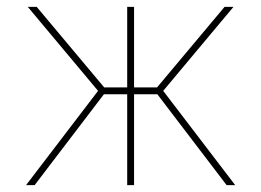

<svg xmlns="http://www.w3.org/2000/svg" viewBox="-20 -540 762 560"><path d="M351 0V-265H283L81 0H56L266 -275L61 -520H87L284 -285H351V-520H371V-285H438L635 -520H661L456 -275L666 0H641L439 -265H371V0Z"/></svg>

Font: M PLUS 1p Thin
Style: Regular
Weight: 250
Version: Version 1.062